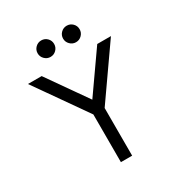

<svg xmlns="http://www.w3.org/2000/svg" viewBox="-190 -952 1018 1084"><g transform="rotate(-30 319.5 -410.0)"><path d="M356 0H282.7V-311L48.8 -644.5H138.2L319.3 -386.2L500.5 -644.5H589.8L356 -310.5ZM236.3 -712.9Q214.4 -712.9 198.5 -728.8Q182.6 -744.6 182.6 -766.6Q182.6 -789.1 198.5 -804.7Q214.4 -820.3 236.3 -820.3Q258.8 -820.3 274.4 -804.7Q290 -789.1 290 -766.6Q290 -744.6 274.4 -728.8Q258.8 -712.9 236.3 -712.9ZM402.3 -712.9Q380.4 -712.9 364.5 -728.8Q348.6 -744.6 348.6 -766.6Q348.6 -789.1 364.5 -804.7Q380.4 -820.3 402.3 -820.3Q424.8 -820.3 440.4 -804.7Q456.1 -789.1 456.1 -766.6Q456.1 -744.6 440.4 -728.8Q424.8 -712.9 402.3 -712.9Z"/></g></svg>

Font: Catrinity
Style: Regular
Weight: 400
Designer: Alexander Lange
Foundry: High-Logic / Made with FontCreator
Version: Version 2.090;May 20, 2024;FontCreator 15.0.0.2974 64-bit